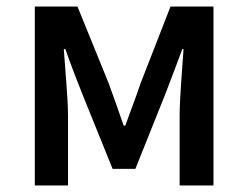

<svg xmlns="http://www.w3.org/2000/svg" viewBox="-20 -570 761 590"><path d="M87 0H189V-214C189 -266 180 -360 176 -419H181C196 -375 216 -324 233 -281L326 -51H396L488 -281C504 -324 524 -374 540 -419H544C540 -360 532 -266 532 -214V0H636V-550H504L412 -314C397 -269 380 -226 365 -184H360C346 -226 330 -269 314 -314L218 -550H87Z"/></svg>

Font: Noto Sans CJK JP Medium
Style: Regular
Weight: 500
Designer: Ryoko NISHIZUKA (kana & ideographs); Paul D. Hunt (Latin, Greek & Cyrillic); Wenlong ZHANG (bopomofo); Sandoll Communica
Foundry: Adobe Systems Incorporated
Version: Version 1.004;PS 1.004;hotconv 1.0.82;makeotf.lib2.5.63406